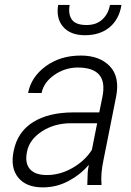

<svg xmlns="http://www.w3.org/2000/svg" viewBox="-20 -769 545 798"><path d="M342.8 0Q343.8 -37.6 344.5 -51Q345.2 -64.5 349.1 -82L347.7 -82.5Q313.5 -42.5 264.2 -16.4Q214.8 9.8 157.7 9.8Q88.9 9.8 55.7 -31Q22.5 -71.8 36.6 -140.6Q52.2 -220.2 116.9 -261Q181.6 -301.8 285.6 -301.8H392.6L405.8 -367.2Q418 -428.7 392.1 -458.5Q366.2 -488.3 303.7 -488.3Q250 -488.3 205.8 -457.5Q161.6 -426.8 152.8 -382.3L96.7 -382.8Q109.9 -449.7 170.4 -493.9Q231 -538.1 315.9 -538.1Q394 -538.1 436.5 -493.7Q479 -449.2 462.4 -366.2L410.6 -106.4Q404.3 -76.7 402.1 -51.8Q399.9 -26.9 401.9 0ZM174.8 -41.5Q229.5 -41.5 281 -70.8Q332.5 -100.1 361.8 -146L383.8 -256.8H275.4Q206.1 -256.8 154.1 -222.9Q102.1 -189 92.3 -138.7Q82.5 -92.3 103.8 -66.9Q125 -41.5 174.8 -41.5ZM484.9 -748.5Q475.1 -688.5 435.3 -655.5Q395.5 -622.6 333 -622.6Q273.4 -622.6 242.9 -657Q212.4 -691.4 221.7 -748.5H269.5Q262.7 -709 279.1 -687Q295.4 -665 339.8 -665Q380.9 -665 405.8 -688.5Q430.7 -711.9 437 -748.5Z"/></svg>

Font: Franko
Style: Light Italic
Weight: 300
Designer: Google
Version: Version 1.200310; 2013